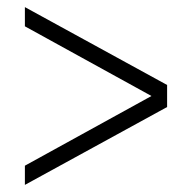

<svg xmlns="http://www.w3.org/2000/svg" viewBox="-20 -520 540 540"><path d="M50 -500 450 -281V-219L50 0V-54L406 -250L50 -446Z"/></svg>

Font: Fivo Sans Light
Style: Regular
Weight: 300
Designer: Alexander Slobzheninov
Foundry: Alexander Slobzheninov
Version: 1.0